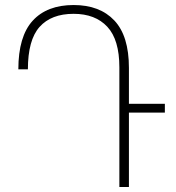

<svg xmlns="http://www.w3.org/2000/svg" viewBox="-20 -744 701 764"><path d="M493 0H455V-476Q455 -586 407 -637.5Q359 -689 273 -689Q184 -689 137.5 -637Q91 -585 91 -468H53Q53 -599 110 -661.5Q167 -724 273 -724Q377 -724 435 -662.5Q493 -601 493 -474V-331H636V-296H493Z"/></svg>

Font: Noto Sans Armenian SemiCondensed ExtraLight
Style: Regular
Weight: 200
Width: 4
Designer: Monotype Design Team
Foundry: Monotype Imaging Inc.
Version: Version 2.008; ttfautohint (v1.8.4.7-5d5b)